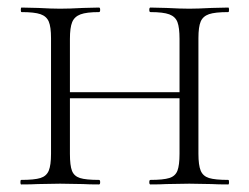

<svg xmlns="http://www.w3.org/2000/svg" viewBox="-20 -488 660 508"><path d="M378 -456Q375 -456 375 -462Q375 -468 378 -468L420 -467Q458 -465 481 -465Q502 -465 540 -467L584 -468Q586 -468 586 -462Q586 -456 584 -456Q549 -456 533 -450.5Q517 -445 511 -431Q505 -417 505 -387V-81Q505 -51 511 -36.5Q517 -22 533 -17Q549 -12 584 -12Q586 -12 586 -6Q586 0 584 0Q556 0 540 -1L481 -2L420 -1Q405 0 378 0Q375 0 375 -6Q375 -12 378 -12Q412 -12 428 -17Q444 -22 449.5 -36.5Q455 -51 455 -81V-385Q455 -415 449.5 -429.5Q444 -444 428 -450Q412 -456 378 -456ZM137 -244H476V-228H137ZM37 -456Q35 -456 35 -462Q35 -468 37 -468L81 -467Q117 -465 139 -465Q164 -465 200 -467L242 -468Q245 -468 245 -462Q245 -456 242 -456Q209 -456 193 -450Q177 -444 171 -429.5Q165 -415 165 -385V-81Q165 -50 170.5 -36Q176 -22 191.5 -17Q207 -12 242 -12Q245 -12 245 -6Q245 0 242 0Q215 0 200 -1L139 -2L80 -1Q64 0 36 0Q34 0 34 -6Q34 -12 36 -12Q71 -12 87 -17Q103 -22 109 -36.5Q115 -51 115 -81V-387Q115 -417 109 -431Q103 -445 87 -450.5Q71 -456 37 -456Z"/></svg>

Font: Cormorant SC Light
Style: Regular
Weight: 300
Designer: Christian Thalmann (Catharsis Fonts)
Foundry: Catharsis Fonts
Version: Version 4.000